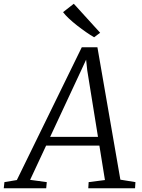

<svg xmlns="http://www.w3.org/2000/svg" viewBox="-80 -1000 754 1020"><path d="M-60 0 -56.5 -32.5 9.5 -43.5 354.5 -749H437.5L559.5 -45.5L639.5 -32.5L637.5 0H389L391 -32.5L477.5 -43.5L448 -226.5H165L80 -44.5L168.5 -32.5L165.5 0ZM186.5 -273H440.5L383.5 -626.5L377.5 -683L353.5 -631ZM420 -802Q401 -813 377.5 -829.2Q354 -845.5 330 -864.2Q306 -883 286.2 -901.5Q266.5 -920 255 -935.5L312 -980L452 -826Z"/></svg>

Font: Merriweather 36pt Light
Style: Italic
Weight: 300
Italic angle: -7.8°
Version: Version 2.101